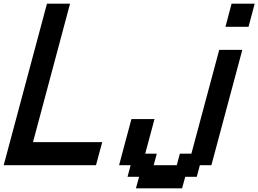

<svg xmlns="http://www.w3.org/2000/svg" viewBox="-20 -895 1399 1040"><path d="M716.3 125H966.3L983.4 62.5H1045.9L1062.5 0H1125Q1152.8 -104 1208.7 -312.3Q1264.6 -520.5 1292.5 -625H1167.5L1016.6 -62.5H954.1L937.5 0H812.5L829.1 -62.5H766.6L816.9 -250H691.9Q680.7 -208.5 658.4 -125.2Q636.2 -42 625 0H687.5L670.9 62.5H733.4ZM0 0H500Q505.9 -21 516.8 -62.5Q527.8 -104 533.7 -125H158.7L359.4 -875H234.4Q195.3 -729 117.2 -437.5Q39.1 -146 0 0ZM1201.2 -750H1326.2Q1332 -770.5 1343 -812.5Q1354 -854.5 1359.4 -875H1234.4Q1228.5 -854.5 1217.8 -812.5Q1207 -770.5 1201.2 -750Z"/></svg>

Font: Faithful 32x
Style: Oblique
Weight: 400
Foundry: Faithful Resource Pack
Version: Version 1.0; January 27, 2023